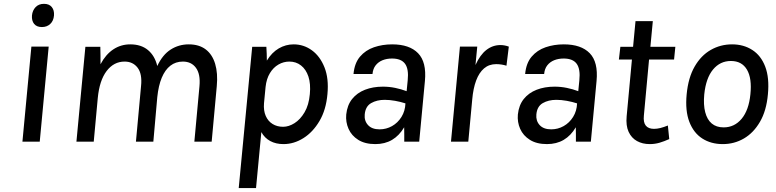

<svg xmlns="http://www.w3.org/2000/svg" viewBox="-20 -720 3944 976"><path d="M193 -582.5Q166.5 -582.5 153.5 -598.5Q140.5 -614.5 142.5 -641.5Q145 -667 161 -683.8Q177 -700.5 203.5 -700.5Q230 -700.5 243.2 -684.2Q256.5 -668 254.5 -641.5Q252 -613.5 235.2 -598Q218.5 -582.5 193 -582.5ZM94 0 139.5 -483H227.5L182 0Z M368.5 0 414 -482H490Q490.5 -459.5 490.8 -437.8Q491 -416 491 -393.5Q517.5 -443.5 556 -469Q594.5 -494.5 642 -494.5Q697.5 -494.5 732.2 -465.5Q767 -436.5 779.5 -384.5Q806.5 -442 847.8 -468.2Q889 -494.5 939.5 -494.5Q992 -494.5 1025.8 -468.8Q1059.5 -443 1073.8 -395.2Q1088 -347.5 1082 -282.5L1056 0H968L994 -282.5Q999.5 -343 976.2 -375Q953 -407 909.5 -407Q873 -407 846 -386Q819 -365 802.2 -324.8Q785.5 -284.5 779.5 -226L759.5 0H671L697 -282.5Q703.5 -344.5 679.5 -375.8Q655.5 -407 613.5 -407Q558.5 -407 522 -359Q485.5 -311 477 -221.5L456.5 0Z M1193.5 236 1262 -482H1334Q1335 -464.5 1335.8 -447Q1336.5 -429.5 1336.5 -412Q1362 -453.5 1397.2 -474Q1432.5 -494.5 1472.5 -494.5Q1524 -494.5 1565.5 -464.2Q1607 -434 1629.5 -377.5Q1652 -321 1644.5 -241.5Q1637.5 -161.5 1604 -104.8Q1570.5 -48 1522.2 -17.8Q1474 12.5 1421 12.5Q1382.5 12.5 1353.8 -3Q1325 -18.5 1308.5 -48.5L1281.5 236ZM1419 -75.5Q1448 -75.5 1477.2 -94Q1506.5 -112.5 1528.2 -149.2Q1550 -186 1555 -241.5Q1560 -294 1547.8 -330.8Q1535.5 -367.5 1510.2 -387.2Q1485 -407 1451 -407Q1421.5 -407 1395.5 -392Q1369.5 -377 1352 -348.2Q1334.5 -319.5 1330 -278L1322 -195Q1319 -157.5 1330.8 -130.8Q1342.5 -104 1365.5 -89.8Q1388.5 -75.5 1419 -75.5Z M1888 12.5Q1835.5 12.5 1801.2 -9Q1767 -30.5 1751.8 -65Q1736.5 -99.5 1740 -138Q1745 -185.5 1770 -216.8Q1795 -248 1835.5 -263.8Q1876 -279.5 1926.5 -279.5Q1958.5 -279.5 1989 -273.2Q2019.5 -267 2047 -256.5L2052.5 -311.5Q2058.5 -369 2039 -395.8Q2019.5 -422.5 1973 -422.5Q1946 -422.5 1924.5 -413.8Q1903 -405 1889.5 -387.8Q1876 -370.5 1873.5 -344H1777Q1782 -399 1810 -432Q1838 -465 1881 -479.8Q1924 -494.5 1973.5 -494.5Q2061.5 -494.5 2105.2 -449.5Q2149 -404.5 2140 -308.5L2111 0H2035Q2035 -18.5 2035 -36.5Q2035 -54.5 2034.5 -73Q2009.5 -30.5 1973 -9Q1936.5 12.5 1888 12.5ZM1909.5 -62.5Q1943.5 -62.5 1972.8 -79Q2002 -95.5 2020.8 -125.5Q2039.5 -155.5 2041 -194.5Q2016.5 -202.5 1988.5 -207.5Q1960.5 -212.5 1935.5 -212.5Q1895.5 -212.5 1866.5 -195.8Q1837.5 -179 1834 -138Q1831 -106 1850.8 -84.2Q1870.5 -62.5 1909.5 -62.5Z M2272.5 0 2318 -483H2406L2397 -389.5Q2420.5 -441.5 2452.5 -466.2Q2484.5 -491 2524 -491Q2534 -491 2545 -489Q2556 -487 2566.5 -483L2554.5 -386Q2542 -390 2528.5 -392Q2515 -394 2502.5 -394Q2466 -394 2440.8 -372.5Q2415.5 -351 2400.5 -311Q2385.5 -271 2380.5 -214.5L2360.5 0Z M2760.5 12.5Q2708 12.5 2673.8 -9Q2639.5 -30.5 2624.2 -65Q2609 -99.5 2612.5 -138Q2617.5 -185.5 2642.5 -216.8Q2667.5 -248 2708 -263.8Q2748.5 -279.5 2799 -279.5Q2831 -279.5 2861.5 -273.2Q2892 -267 2919.5 -256.5L2925 -311.5Q2931 -369 2911.5 -395.8Q2892 -422.5 2845.5 -422.5Q2818.5 -422.5 2797 -413.8Q2775.5 -405 2762 -387.8Q2748.5 -370.5 2746 -344H2649.5Q2654.5 -399 2682.5 -432Q2710.5 -465 2753.5 -479.8Q2796.5 -494.5 2846 -494.5Q2934 -494.5 2977.8 -449.5Q3021.5 -404.5 3012.5 -308.5L2983.5 0H2907.5Q2907.5 -18.5 2907.5 -36.5Q2907.5 -54.5 2907 -73Q2882 -30.5 2845.5 -9Q2809 12.5 2760.5 12.5ZM2782 -62.5Q2816 -62.5 2845.2 -79Q2874.5 -95.5 2893.2 -125.5Q2912 -155.5 2913.5 -194.5Q2889 -202.5 2861 -207.5Q2833 -212.5 2808 -212.5Q2768 -212.5 2739 -195.8Q2710 -179 2706.5 -138Q2703.5 -106 2723.2 -84.2Q2743 -62.5 2782 -62.5Z M3283 12.5Q3246 12.5 3218 -3Q3190 -18.5 3175.5 -49.8Q3161 -81 3165.5 -129L3194 -435.5L3214.5 -417.5H3126L3133.5 -482H3220.5L3196 -459.5L3210.5 -612.5H3298.5L3284 -459.5L3263.5 -482H3413L3406.5 -417.5H3256.5L3281 -435.5L3253 -132Q3249.5 -98 3262.8 -81.5Q3276 -65 3304.5 -65Q3319.5 -65 3336.8 -69.2Q3354 -73.5 3375 -82L3382 -13Q3356.5 -1.5 3332.8 5.5Q3309 12.5 3283 12.5Z M3654 12.5Q3594.5 12.5 3550.2 -15.8Q3506 -44 3484.2 -100.5Q3462.5 -157 3470.5 -240.5Q3478.5 -325 3511 -381.5Q3543.5 -438 3593 -466.2Q3642.5 -494.5 3701.5 -494.5Q3760 -494.5 3804.2 -466Q3848.5 -437.5 3870 -381Q3891.5 -324.5 3883.5 -240.5Q3876 -157 3843.2 -100.8Q3810.5 -44.5 3761.5 -16Q3712.5 12.5 3654 12.5ZM3658.5 -72.5Q3713.5 -72.5 3750 -116.2Q3786.5 -160 3794.5 -240.5Q3803 -322 3777 -366Q3751 -410 3695.5 -410Q3640.5 -410 3604.5 -366.5Q3568.5 -323 3560 -240.5Q3555 -187.5 3564.8 -149.8Q3574.5 -112 3598 -92.2Q3621.5 -72.5 3658.5 -72.5Z"/></svg>

Font: Karla Medium
Style: Italic
Weight: 500
Italic angle: -8°
Designer: Jonathan Pinhorn
Version: Version 2.001